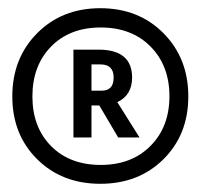

<svg xmlns="http://www.w3.org/2000/svg" viewBox="-20 -808 489 468"><path d="M104.5 -694.5Q59 -648 59 -573Q59 -498 104.5 -452Q150 -406 225.5 -406Q301 -406 347 -452.5Q393 -499 393 -573.5Q393 -648 347 -694.5Q301 -741 225.5 -741Q150 -741 104.5 -694.5ZM378.5 -727Q439 -666 439 -573Q439 -480 378.5 -420Q318 -360 224.5 -360Q131 -360 70.5 -420Q10 -480 10 -573Q10 -666 70.5 -727Q131 -788 224.5 -788Q318 -788 378.5 -727ZM225 -651H203V-587H228Q257 -587 257 -619Q257 -651 225 -651ZM203 -473H159V-687H220Q302 -687 302 -619Q302 -576 266 -559L320 -473H268L222 -551H203Z"/></svg>

Font: Hind Jalandhar
Style: Regular
Weight: 400
Designer: Namrata Goyal
Foundry: Indian Type Foundry
Version: Version 0.702;PS 1.0;hotconv 1.0.81;makeotf.lib2.5.63406